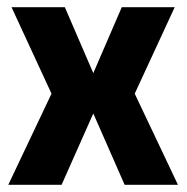

<svg xmlns="http://www.w3.org/2000/svg" viewBox="-20 -513 518 533"><path d="M326 0 239 -198 151 0H3L123 -253L12 -493H160L239 -310L318 -493H465L354 -253L474 0Z"/></svg>

Font: exo2condensed_b
Style: Bold
Weight: 700
Width: 3
Designer: Natanael Gama
Version: Version 1.001;PS 001.001;hotconv 1.0.70;makeotf.lib2.5.58329